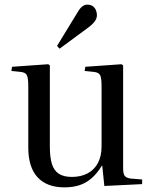

<svg xmlns="http://www.w3.org/2000/svg" viewBox="-20 -794 662 828"><path d="M258 14Q182 14 142 -29.5Q102 -73 102 -157V-422Q102 -457 96 -469.5Q90 -482 68 -484L29 -488L32 -506L188 -517L195 -512V-161Q195 -115 204 -86.5Q213 -58 234 -44.5Q255 -31 290 -31Q329 -31 358 -46.5Q387 -62 402.5 -91.5Q418 -121 418 -163V-422Q418 -457 412 -469.5Q406 -482 384 -484L345 -488L348 -506L504 -517L511 -512V-69Q511 -45 517.5 -36Q524 -27 543 -24L593 -20V0L430 8L421 -79H419Q398 -45 374 -24.5Q350 -4 321.5 5Q293 14 258 14ZM237 -584 226 -596 317 -745Q327 -761 336.5 -767.5Q346 -774 356 -774Q371 -774 380 -767.5Q389 -761 393.5 -750.5Q398 -740 398 -729Q398 -714 388 -701Q378 -688 363 -677Z"/></svg>

Font: Literata 60pt
Style: Regular
Weight: 400
Designer: Latin by Veronika Burian and Jose Scaglione. Greek by Irene Vlachou. Cyrillic by Vera Evstafieva.
Foundry: TypeTogether
Version: Version 3.002